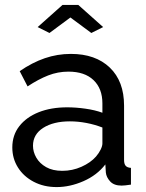

<svg xmlns="http://www.w3.org/2000/svg" viewBox="-20 -750 594 780"><path d="M253 -314Q288 -314 327 -308.5Q366 -303 396 -292V-330Q396 -390 360 -424.5Q324 -459 258 -459Q215 -459 175.5 -443.5Q136 -428 92 -399L60 -461Q111 -496 162 -513.5Q213 -531 268 -531Q368 -531 426 -475.5Q484 -420 484 -321V-100Q484 -84 490.5 -76.5Q497 -69 512 -68V0Q499 2 489.5 3Q480 4 474 4Q443 4 427.5 -13Q412 -30 410 -49L408 -82Q374 -38 319 -14Q264 10 210 10Q158 10 117 -11.5Q76 -33 53 -69.5Q30 -106 30 -151Q30 -201 58.5 -237.5Q87 -274 137 -294Q187 -314 253 -314ZM396 -167V-232Q365 -244 331 -250.5Q297 -257 264 -257Q197 -257 155.5 -230.5Q114 -204 114 -158Q114 -133 127.5 -109.5Q141 -86 167.5 -71Q194 -56 233 -56Q274 -56 311 -72.5Q348 -89 370 -114Q382 -128 389 -142.5Q396 -157 396 -167ZM133 -640 234 -730H298L399 -640L351 -616L266 -679L181 -616Z"/></svg>

Font: YasnoRaleway Medium
Style: Regular
Weight: 500
Designer: Matt McInerney, Pablo Impallari, Rodrigo Fuenzalida
Foundry: Matt McInerney, Pablo Impallari, Rodrigo Fuenzalida
Version: Version 4.026